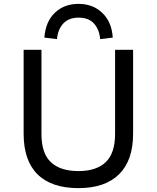

<svg xmlns="http://www.w3.org/2000/svg" viewBox="-20 -962 809 991"><path d="M385 9Q246 9 174 -62Q102 -133 102 -272V-705H194V-271Q194 -170 243 -124.5Q292 -79 385 -79Q477 -79 525.5 -125Q574 -171 574 -271V-705H667V-272Q667 -134 594.5 -62.5Q522 9 385 9ZM274 -760 209 -768Q215 -850 263 -896Q311 -942 385 -942Q460 -942 508.5 -895Q557 -848 562 -768L497 -760Q493 -809 465.5 -840Q438 -871 385 -871Q336 -871 307.5 -841.5Q279 -812 274 -760Z"/></svg>

Font: Nunito Sans 6pt
Style: Regular
Weight: 400
Version: Version 3.101;gftools[0.9.27]